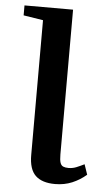

<svg xmlns="http://www.w3.org/2000/svg" viewBox="-54 -779 468 827"><g transform="rotate(5 180.0 -365.5)"><path d="M215.5 12Q159.5 12 131.2 -15Q103 -42 103 -103.5V-686.5L18 -700V-743H228V-117Q228 -93 232 -81.2Q236 -69.5 244.8 -65.8Q253.5 -62 267.5 -62Q285.5 -62 301.5 -68.5Q317.5 -75 335.5 -84L350.5 -40Q323.5 -16.5 289.8 -2.2Q256 12 215.5 12Z"/></g></svg>

Font: Merriweather 60pt SemiBold
Style: Regular
Weight: 600
Version: Version 2.100